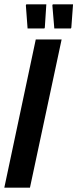

<svg xmlns="http://www.w3.org/2000/svg" viewBox="-34 -871 359 891"><path d="M-14 0 132 -688H252L105 0ZM172 -739H94L86 -846L88 -851H181L174 -743ZM295 -739H218L209 -846L211 -851H305L297 -743Z"/></svg>

Font: Saira Ultra Condensed ExtraBold
Style: Italic
Weight: 800
Width: 1
Italic angle: -12°
Designer: Hector Gatti with collaboration of the Omnibus-Type team
Foundry: Omnibus-Type
Version: Version 1.001; ttfautohint (v1.8)